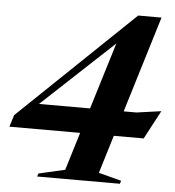

<svg xmlns="http://www.w3.org/2000/svg" viewBox="-51 -759 735 807"><g transform="rotate(5 316.0 -355.5)"><path d="M429 -621 498 -660.5 78 -268.5 94.5 -304.5H528L631.5 -319L567.5 -198.5H1L16.5 -248.5L499.5 -711H598L392.5 -38L488.5 -13L484.5 0H135.5L139.5 -13L250.5 -38.5Z"/></g></svg>

Font: Newsreader 60pt SemiBold
Style: Italic
Weight: 600
Italic angle: -17°
Designer: Hugues Gentile
Foundry: Production Type
Version: Version 1.003